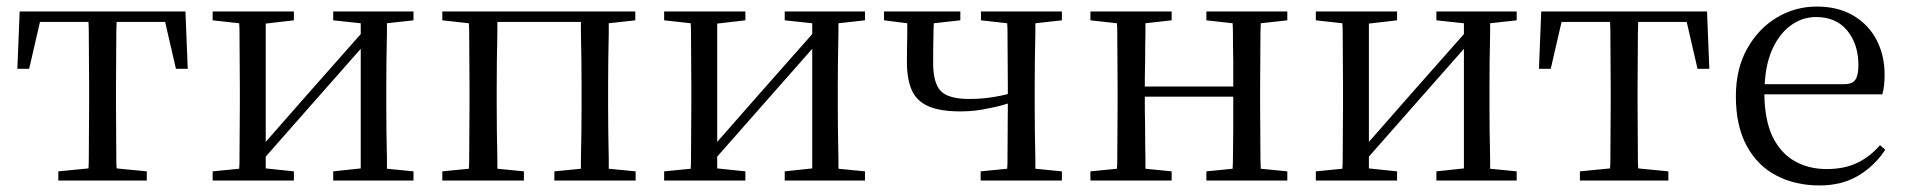

<svg xmlns="http://www.w3.org/2000/svg" viewBox="-20 -551 5817 586"><path d="M33 -341 40 -516H546L553 -341H517L484 -484H336Q336 -469 335 -451Q335 -410 334.5 -366Q334 -322 334 -288V-229Q334 -194 334.5 -150Q335 -106 335 -65Q335 -50 336 -37L428 -28V0H158V-28L250 -37Q251 -50 251 -65Q251 -106 251.5 -150Q252 -194 252 -229V-288Q252 -322 251.5 -366Q251 -410 251 -451Q251 -469 250 -484H102L69 -341Z M629 0V-28L710 -36Q711 -49 711 -65Q711 -106 711.5 -150Q712 -194 712 -229V-288Q712 -322 711.5 -366Q711 -410 711 -451Q711 -467 710 -480L629 -489V-516H877V-489L791 -479V-118L921 -266L1081 -447V-480L997 -489V-516H1242V-489L1161 -480Q1161 -467 1161 -451Q1160 -410 1159.5 -366Q1159 -322 1159 -288V-229Q1159 -194 1159.5 -150Q1160 -106 1161 -65Q1161 -49 1161 -36L1242 -28V0H997V-28L1081 -37V-402L946 -249L791 -73V-37L877 -28V0Z M1330 0V-28L1411 -36Q1412 -49 1412 -65Q1412 -106 1412.5 -150Q1413 -194 1413 -229V-288Q1413 -322 1412.5 -366Q1412 -410 1412 -451Q1412 -467 1411 -480L1330 -489V-516H1919V-489L1838 -480Q1838 -467 1838 -451Q1837 -410 1836.5 -366Q1836 -322 1836 -288V-229Q1836 -194 1836.5 -150Q1837 -106 1838 -65Q1838 -50 1838 -36L1920 -28V0H1672V-28L1753 -36Q1753 -49 1753 -65Q1754 -106 1754.5 -150Q1755 -194 1755 -229V-288Q1755 -322 1754.5 -366Q1754 -410 1753 -451Q1753 -469 1753 -484H1498Q1498 -469 1498 -451Q1497 -410 1496.5 -366Q1496 -322 1496 -288V-229Q1496 -194 1496.5 -150Q1497 -106 1498 -65Q1498 -49 1498 -36L1579 -28V0Z M2007 0V-28L2088 -36Q2089 -49 2089 -65Q2089 -106 2089.5 -150Q2090 -194 2090 -229V-288Q2090 -322 2089.5 -366Q2089 -410 2089 -451Q2089 -467 2088 -480L2007 -489V-516H2255V-489L2169 -479V-118L2299 -266L2459 -447V-480L2375 -489V-516H2620V-489L2539 -480Q2539 -467 2539 -451Q2538 -410 2537.5 -366Q2537 -322 2537 -288V-229Q2537 -194 2537.5 -150Q2538 -106 2539 -65Q2539 -49 2539 -36L2620 -28V0H2375V-28L2459 -37V-402L2324 -249L2169 -73V-37L2255 -28V0Z M2912 -211Q2849 -211 2813 -227Q2777 -243 2762.5 -276.5Q2748 -310 2748 -362Q2748 -405 2749 -442Q2749 -461 2749 -480L2678 -489V-516H2911V-489L2830 -480Q2829 -460 2829 -441Q2828 -405 2828 -360Q2828 -297 2851.5 -273Q2875 -249 2938 -249Q2978 -249 3013 -255Q3033 -258 3056 -264V-288Q3056 -322 3055.5 -366Q3055 -410 3055 -451Q3055 -467 3054 -480L2974 -489V-516H3221V-489L3140 -480Q3140 -467 3140 -451Q3139 -410 3138.5 -366Q3138 -322 3138 -288V-229Q3138 -194 3138.5 -150Q3139 -106 3140 -65Q3140 -49 3140 -36L3221 -28V0H2973V-28L3054 -36Q3055 -49 3055 -65Q3055 -106 3055.5 -152Q3056 -198 3056 -234V-235Q3028 -226 3000 -221Q2957 -211 2912 -211Z M3308 0V-28L3389 -36Q3390 -49 3390 -65Q3390 -106 3390.5 -150Q3391 -194 3391 -229V-288Q3391 -322 3390.5 -366Q3390 -410 3390 -451Q3390 -467 3389 -480L3308 -489V-516H3556V-489L3476 -480Q3476 -467 3476 -450Q3475 -409 3475 -363Q3474 -322 3474 -287H3744Q3744 -322 3744 -363Q3743 -409 3743 -450Q3743 -467 3742 -480L3662 -489V-516H3909V-489L3828 -480Q3828 -467 3827 -451Q3827 -410 3826.5 -366Q3826 -322 3826 -288V-229Q3826 -194 3826.5 -150Q3827 -106 3827 -65Q3828 -49 3828 -36L3909 -28V0H3662V-28L3742 -36Q3743 -50 3743 -66Q3743 -108 3744 -159Q3744 -208 3744 -256H3474Q3474 -208 3475 -159Q3475 -108 3476 -66Q3476 -50 3476 -36L3556 -28V0Z M3996 0V-28L4077 -36Q4078 -49 4078 -65Q4078 -106 4078.5 -150Q4079 -194 4079 -229V-288Q4079 -322 4078.5 -366Q4078 -410 4078 -451Q4078 -467 4077 -480L3996 -489V-516H4244V-489L4158 -479V-118L4288 -266L4448 -447V-480L4364 -489V-516H4609V-489L4528 -480Q4528 -467 4528 -451Q4527 -410 4526.5 -366Q4526 -322 4526 -288V-229Q4526 -194 4526.5 -150Q4527 -106 4528 -65Q4528 -49 4528 -36L4609 -28V0H4364V-28L4448 -37V-402L4313 -249L4158 -73V-37L4244 -28V0Z M4677 -341 4684 -516H5190L5197 -341H5161L5128 -484H4980Q4980 -469 4979 -451Q4979 -410 4978.5 -366Q4978 -322 4978 -288V-229Q4978 -194 4978.5 -150Q4979 -106 4979 -65Q4979 -50 4980 -37L5072 -28V0H4802V-28L4894 -37Q4895 -50 4895 -65Q4895 -106 4895.5 -150Q4896 -194 4896 -229V-288Q4896 -322 4895.5 -366Q4895 -410 4895 -451Q4895 -469 4894 -484H4746L4713 -341Z M5533 15Q5460 15 5402 -15Q5344 -45 5311 -106Q5278 -167 5278 -257Q5278 -341 5312.5 -402.5Q5347 -464 5403 -497.5Q5459 -531 5525 -531Q5590 -531 5636.5 -503.5Q5683 -476 5707.5 -429Q5732 -382 5732 -323Q5732 -287 5725 -263H5365Q5366 -186 5389 -136Q5414 -84 5457 -59.5Q5500 -35 5555 -35Q5608 -35 5647.5 -53.5Q5687 -72 5718 -108L5734 -94Q5701 -44 5651 -14.5Q5601 15 5533 15ZM5366 -294H5607Q5634 -294 5643 -308Q5652 -322 5652 -352Q5652 -416 5618 -457.5Q5584 -499 5523 -499Q5479 -499 5443 -471.5Q5407 -444 5386 -393Q5369 -351 5366 -294Z"/></svg>

Font: Early Summer Mincho
Style: Regular
Weight: 400
Designer: GuiWonder
Version: Version 1.002